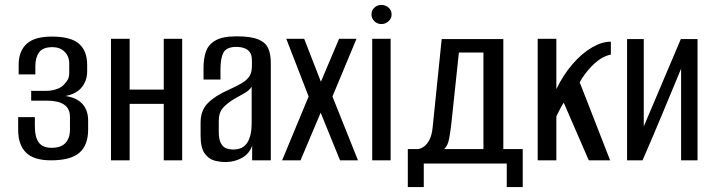

<svg xmlns="http://www.w3.org/2000/svg" viewBox="-20 -653 2901 782"><path d="M188 0Q117 0 85.5 -32Q54 -64 54 -123V-176H122V-139Q122 -94 138 -72.5Q154 -51 190 -51Q228 -51 246.5 -70.5Q265 -90 265 -126V-176Q265 -211 241 -227Q217 -243 172 -243H107V-283H170Q189 -283 209 -289.5Q229 -296 239 -307Q250 -318 256 -328.5Q262 -339 262 -357V-393Q262 -424 243 -442.5Q224 -461 194 -461Q154 -461 139 -439.5Q124 -418 124 -384V-350H56V-389Q56 -444 88 -474Q120 -504 191 -504Q268 -504 301.5 -475Q335 -446 335 -389V-362Q335 -325 313 -297.5Q291 -270 246 -262Q291 -256 315 -230.5Q339 -205 339 -161V-126Q339 -62 303.5 -31Q268 0 188 0Z M432 0V-495H508V-288H647V-495H722V0H647V-230H508V0Z M899 7Q875 7 852 0.5Q829 -6 813 -29Q797 -52 797 -101V-154Q797 -203 826.5 -233Q856 -263 911 -287Q944 -302 965 -314.5Q986 -327 996 -342.5Q1006 -358 1006 -384V-407Q1006 -429 997.5 -440.5Q989 -452 974.5 -457Q960 -462 943 -462Q903 -462 890.5 -439.5Q878 -417 878 -371V-329H809V-378Q809 -415 819 -443.5Q829 -472 858 -488.5Q887 -505 943 -505Q1002 -505 1032 -492.5Q1062 -480 1072.5 -456Q1083 -432 1083 -396V0H1007V-60Q996 -27 965.5 -10Q935 7 899 7ZM929 -44Q970 -44 987.5 -72.5Q1005 -101 1005 -150V-300Q996 -285 975.5 -273.5Q955 -262 934 -250Q904 -232 887.5 -213Q871 -194 871 -160V-117Q871 -85 880 -69Q889 -53 902.5 -48.5Q916 -44 929 -44Z M1129 0 1237 -260 1146 -495H1219L1287 -320L1361 -495H1432L1334 -260L1438 0H1365L1286 -194L1204 0Z M1496 0V-495H1571V0ZM1533 -555Q1517 -555 1505 -566.5Q1493 -578 1493 -594Q1493 -611 1505 -622Q1517 -633 1533 -633Q1550 -633 1562.5 -622Q1575 -611 1575 -594Q1575 -578 1562.5 -566.5Q1550 -555 1533 -555Z M1641 109V-46H1684Q1696 -48 1708 -57Q1720 -66 1729.5 -84.5Q1739 -103 1742 -133L1779 -494H2030V-46H2109V109H2044V13H1706V109ZM1789 -46H1949V-439H1849L1818 -147Q1815 -120 1809.5 -89.5Q1804 -59 1789 -46Z M2170 0V-495H2246V-290Q2274 -348 2312 -392Q2350 -436 2391.5 -460Q2433 -484 2468 -483V-431Q2442 -425 2421 -410Q2400 -395 2383 -376Q2371 -363 2360.5 -348.5Q2350 -334 2341 -318L2465 0H2378L2276 -235Q2267 -221 2258.5 -204Q2250 -187 2246 -179V0Z M2534 0V-494H2602V-138L2753 -494H2821V0H2754V-373Q2715 -279 2676.5 -186.5Q2638 -94 2597 0Z"/></svg>

Font: Alumni Sans Medium
Style: Regular
Weight: 500
Designer: Robert E. Leuschke
Foundry: Robert E. Leuschke
Version: Version 1.018